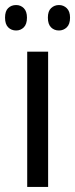

<svg xmlns="http://www.w3.org/2000/svg" viewBox="-37 -742 298 762"><path d="M154 0H71V-537H154ZM-17 -672Q-17 -698 -4.5 -710Q8 -722 27 -722Q45 -722 57.5 -709.5Q70 -697 70 -672Q70 -646 57.5 -633.5Q45 -621 27 -621Q8 -621 -4.5 -633.5Q-17 -646 -17 -672ZM153 -672Q153 -698 166 -710Q179 -722 197 -722Q215 -722 228 -709.5Q241 -697 241 -672Q241 -646 228 -633.5Q215 -621 197 -621Q178 -621 165.5 -633.5Q153 -646 153 -672Z"/></svg>

Font: Noto Sans Bengali UI Condensed
Style: Regular
Weight: 400
Width: 3
Designer: Jelle Bosma - Monotype Design Team
Foundry: Monotype Imaging Inc.
Version: Version 2.003; ttfautohint (v1.8.4.7-5d5b)